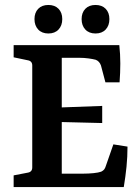

<svg xmlns="http://www.w3.org/2000/svg" viewBox="-20 -754 562 774"><path d="M405 -422 387 -490Q381 -507 366 -513Q355 -516 337 -518.5Q319 -521 300 -521H229V-321L392 -327V-258L229 -262V-54H317Q337 -54 357 -56Q377 -58 388 -62Q396 -66 400 -71Q404 -76 407 -86L437 -172L494 -163Q494 -122 490 -82Q486 -42 479 0H35V-47L92 -58Q110 -61 110 -79V-490Q110 -508 92 -511L35 -523V-572H461Q465 -535 465 -498Q465 -461 462 -422ZM231 -677Q231 -651 216 -635Q201 -619 175 -619Q149 -619 134 -635Q119 -651 119 -677Q119 -703 134 -718.5Q149 -734 175 -734Q201 -734 216 -718.5Q231 -703 231 -677ZM421 -677Q421 -651 406 -635Q391 -619 365 -619Q339 -619 324 -635Q309 -651 309 -677Q309 -703 324 -718.5Q339 -734 365 -734Q391 -734 406 -718.5Q421 -703 421 -677Z"/></svg>

Font: Rasa SemiBold
Style: Regular
Weight: 600
Designer: Anna Giedrys (Yrsa+Rasa design), David Brezina (Yrsa art-direction, Rasa art-direction, design)
Foundry: Rosetta Type Foundry
Version: Version 2.004